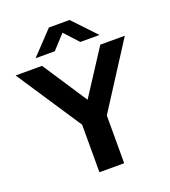

<svg xmlns="http://www.w3.org/2000/svg" viewBox="-190 -1068 1051 1188"><g transform="rotate(-20 335.5 -474.0)"><path d="M258.5 0V-313L-24 -740H150L343 -446.5L533.5 -740H695L421.5 -314.5V0ZM128.5 -798 271 -948.5H407L549.5 -798H423L339 -889.5L255 -798Z"/></g></svg>

Font: Encode Sans Semi Expanded
Style: Bold
Weight: 700
Width: 6
Designer: Multiple Designers
Foundry: Impallari Type
Version: Version 3.000; ttfautohint (v1.8.3) -l 8 -r 50 -G 200 -x 14 